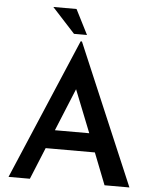

<svg xmlns="http://www.w3.org/2000/svg" viewBox="-61 -979 821 1030"><g transform="rotate(5 349.5 -464.5)"><path d="M24 0 346 -758H353L675 0H541L474 -171H209L139 0ZM250 -271H435L344 -500ZM184 -929H309L377 -795H307Z"/></g></svg>

Font: Synthetic SemiBold
Style: Regular
Weight: 600
Designer: Santiago Orozco
Foundry: Typemade
Version: Version 2.000; ttfautohint (v1.8.4.7-5d5b)